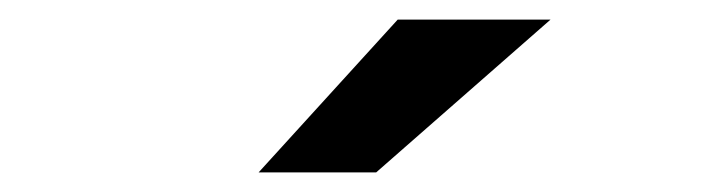

<svg xmlns="http://www.w3.org/2000/svg" viewBox="-20 -941 724 196"><path d="M244 -765 386 -921H542L364 -765Z"/></svg>

Font: Undotted
Style: Bold
Weight: 700
Designer: Delve Withrington, Dave Bailey, Thomas Jockin
Foundry: Delve Fonts LLC
Version: Version 4.000